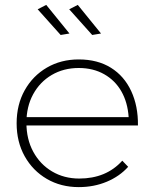

<svg xmlns="http://www.w3.org/2000/svg" viewBox="-20 -764 629 785"><path d="M506 -285Q502 -345 476.5 -390Q451 -435 406 -460.5Q361 -486 302 -486Q240 -486 191.5 -457.5Q143 -429 115.5 -378.5Q88 -328 88 -262Q88 -195 116 -143.5Q144 -92 193 -63Q242 -34 304 -34Q414 -34 480 -107L504 -82Q469 -43 416.5 -21Q364 1 302 1Q229 1 171.5 -32.5Q114 -66 81 -125Q48 -184 48 -260Q48 -336 81 -395Q114 -454 171.5 -487.5Q229 -521 302 -521Q379 -521 433.5 -487Q488 -453 516.5 -391.5Q545 -330 544 -251H78V-285ZM298 -744 393 -627 357 -621 263 -726ZM169 -744 264 -627 228 -621 134 -726Z"/></svg>

Font: Alexandria ExtraLight
Style: Regular
Weight: 250
Designer: Mohamed Gaber
Foundry: Kief Type Foundry
Version: Version 5.100